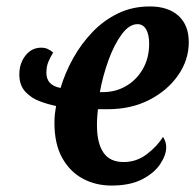

<svg xmlns="http://www.w3.org/2000/svg" viewBox="-20 -566 606 596"><path d="M326 10Q277 10 237 -11.5Q197 -33 173 -76Q149 -119 149 -185Q149 -201 150.5 -213Q152 -225 154 -237Q129 -242 102.5 -252Q76 -262 58 -282Q40 -302 40 -335Q40 -369 59 -393.5Q78 -418 108 -418Q119 -418 128 -414Q137 -410 145 -403Q137 -390 130.5 -375Q124 -360 124 -340Q124 -301 168 -293Q182 -340 207 -385Q232 -430 267 -466.5Q302 -503 346.5 -524.5Q391 -546 445 -546Q502 -546 534 -517Q566 -488 566 -435Q566 -380 533 -332.5Q500 -285 443.5 -256Q387 -227 315 -227H284Q283 -217 282 -205.5Q281 -194 281 -177Q281 -122 301 -92.5Q321 -63 364 -63Q404 -63 436 -87.5Q468 -112 486 -141Q496 -126 496 -109Q496 -85 477.5 -57Q459 -29 421.5 -9.5Q384 10 326 10ZM299 -280Q339 -280 371.5 -299Q404 -318 423.5 -352Q443 -386 443 -430Q443 -459 433.5 -475Q424 -491 407 -491Q381 -491 357.5 -459Q334 -427 316.5 -378.5Q299 -330 290 -280Z"/></svg>

Font: Noto Serif ExtraCondensed
Style: Bold Italic
Weight: 700
Width: 2
Italic angle: -12°
Designer: Monotype Design Team
Foundry: Monotype Imaging Inc.
Version: Version 2.013; ttfautohint (v1.8.4.7-5d5b)